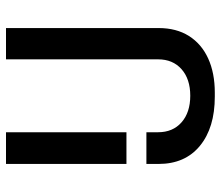

<svg xmlns="http://www.w3.org/2000/svg" viewBox="-68 -658 736 640"><g transform="rotate(-90 300.0 -338.0)"><path d="M73.5 -284.5V-686H179.2V-284.5ZM298 10Q194.2 10 133.9 -39.6Q73.5 -89.2 73.5 -177.5V-218H179.2V-179Q179.2 -130 212.2 -100.9Q245.2 -71.8 301 -71.8Q356.5 -71.8 389.4 -100.9Q422.2 -130 422.2 -179V-686H526.5V-177.5Q526.5 -118 500 -76.1Q473.5 -34.2 425.1 -12.1Q376.8 10 311 10Z"/></g></svg>

Font: Chivo Mono Medium
Style: Regular
Weight: 500
Monospace: yes
Designer: Hector Gatti
Foundry: Omnibus-Type
Version: Version 1.008